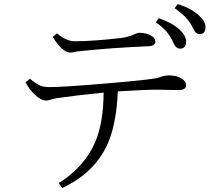

<svg xmlns="http://www.w3.org/2000/svg" viewBox="-20 -881 1040 939"><path d="M556.2 -434.1Q548.8 -254.9 495.1 -154.3Q429.2 -28.8 284.2 38.6L267.1 14.6Q394.5 -65.4 446.8 -189Q485.8 -282.7 486.8 -428.2Q339.8 -413.1 253.9 -400.4Q235.8 -397 226.1 -393.1Q211.9 -389.2 206.1 -389.2Q180.2 -389.2 149.4 -418.9Q123.5 -443.4 105 -478L126 -496.1Q159.2 -469.7 176.8 -462.4Q194.8 -455.1 222.2 -455.1Q294.4 -455.1 526.9 -475.1Q732.9 -493.2 753.9 -501Q783.2 -512.2 805.2 -512.2Q844.2 -512.2 868.2 -497.1Q890.1 -483.4 890.1 -462.4Q890.1 -440.4 850.1 -440.4L751 -442.4Q690.4 -442.4 556.2 -434.1ZM258.8 -717.8Q304.2 -679.2 345.7 -679.2Q432.1 -679.2 568.8 -694.8Q607.9 -699.7 633.8 -711.9Q651.9 -720.7 662.6 -720.7Q692.4 -720.7 716.8 -708Q739.7 -695.8 739.7 -678.7Q739.7 -656.2 705.6 -654.8Q525.4 -647.5 361.8 -629.9Q351.1 -628.9 341.8 -626Q335 -624 323.7 -624Q285.2 -624 237.8 -700.7ZM756.8 -792Q821.8 -769.5 858.4 -735.8Q890.1 -706.5 890.1 -678.2Q890.1 -643.1 860.4 -643.1Q839.4 -643.1 827.1 -673.8Q803.7 -730 742.2 -772ZM849.1 -860.8Q912.6 -841.8 951.7 -806.6Q984.9 -776.9 984.9 -749Q984.9 -713.9 956.1 -713.9Q936.5 -713.9 921.9 -747.1Q899.4 -796.4 834 -840.8Z"/></svg>

Font: I.Ming
Style: Regular
Weight: 400
Designer: Ichiten Fonts Project
Version: Version 6.11; Dec 27, 2019